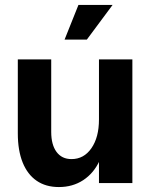

<svg xmlns="http://www.w3.org/2000/svg" viewBox="-20 -740 615 776"><path d="M52 -201V-500H187V-207Q187 -155 208.5 -126Q230 -97 269 -97Q319 -97 349.5 -141Q380 -185 380 -257L406 -207Q406 -141 382.5 -90.5Q359 -40 316.5 -12Q274 16 218 16Q165 16 128 -9.5Q91 -35 71.5 -83.5Q52 -132 52 -201ZM380 -500H515V0H380ZM297 -720H435L331 -580H241Z"/></svg>

Font: Uncut Sans Variable
Style: Regular
Weight: 400
Designer: Kasper Nordkvist
Foundry: UNCUT.wtf
Version: Version 1.303;Glyphs 3.1.2 (3151)